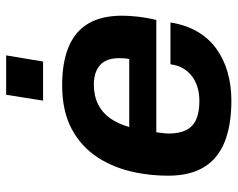

<svg xmlns="http://www.w3.org/2000/svg" viewBox="-94 -666 772 624"><g transform="rotate(-90 292.0 -354.0)"><path d="M277 12Q197 12 142.5 -10Q88 -32 60.5 -77.5Q33 -123 33 -193Q33 -220 35.5 -246Q38 -272 43 -297Q57 -368 92 -422Q127 -476 185 -507Q243 -538 327 -538Q401 -538 451.5 -517Q502 -496 527.5 -453Q553 -410 553 -343Q553 -322 550 -293.5Q547 -265 539 -232H174Q173 -221 171.5 -210.5Q170 -200 170 -191Q170 -158 181 -135.5Q192 -113 215.5 -102.5Q239 -92 275 -92Q300 -92 320 -98Q340 -104 355.5 -115.5Q371 -127 381.5 -144.5Q392 -162 395 -186H531Q523 -136 501.5 -99Q480 -62 446.5 -37.5Q413 -13 370 -0.5Q327 12 277 12ZM191 -320H412Q414 -329 414.5 -337.5Q415 -346 415 -352Q415 -381 405 -399Q395 -417 375.5 -426Q356 -435 330 -435Q293 -435 265.5 -421.5Q238 -408 220 -382.5Q202 -357 191 -320ZM277 -600 296 -720H424L404 -600Z"/></g></svg>

Font: Archivo SemiBold
Style: Bold Italic
Weight: 700
Italic angle: -10°
Version: Version 2.001